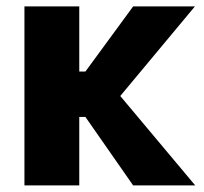

<svg xmlns="http://www.w3.org/2000/svg" viewBox="-20 -563 619 583"><path d="M239.3 -345.7H220.7V-543.5H54.2V0H220.7V-208H239.3L384.3 0H572.8L345.2 -271.5L571.8 -543.5H384.3Z"/></svg>

Font: Estedad ExtraBold
Style: Regular
Weight: 800
Designer: Amin Abedi
Version: Version 7.3